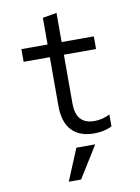

<svg xmlns="http://www.w3.org/2000/svg" viewBox="-103 -778 805 1104"><g transform="rotate(-10 300.0 -226.0)"><path d="M306 -181Q306 -60 413 -60Q460 -60 504 -82V-13Q461 10 400 10Q314 10 269 -38.5Q224 -87 224 -181V-466H71V-540H224V-696L306 -710V-540H494V-466H306ZM394 73 279 258H207L284 73Z"/></g></svg>

Font: CommitMono
Style: 450Regular
Weight: 450
Designer: Eigil Nikolajsen
Foundry: Eigil Nikolajsen
Version: Version 1.002